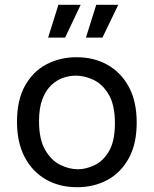

<svg xmlns="http://www.w3.org/2000/svg" viewBox="-20 -769 642 802"><path d="M302 13Q228 13 171.5 -19.5Q115 -52 83 -113Q51 -174 51 -261Q51 -351 84.5 -411Q118 -471 174.5 -500.5Q231 -530 300 -530Q372 -530 428.5 -498.5Q485 -467 518 -406.5Q551 -346 551 -257Q551 -168 518 -108Q485 -48 429 -17.5Q373 13 302 13ZM306 -62Q339 -62 375 -79Q411 -96 435.5 -138Q460 -180 460 -254Q460 -330 434.5 -373.5Q409 -417 371.5 -435Q334 -453 297 -453Q272 -453 245.5 -444.5Q219 -436 195.5 -414.5Q172 -393 157.5 -356Q143 -319 143 -263Q143 -188 168 -144Q193 -100 230.5 -81Q268 -62 306 -62ZM252 -612H181L224 -749H317ZM408 -612H339L382 -749H474Z"/></svg>

Font: Bricolage Grotesque 10pt
Style: Regular
Weight: 400
Designer: Mathieu Triay
Foundry: Atelier Triay
Version: Version 1.000; ttfautohint (v1.8.4.7-5d5b);gftools[0.9.32]